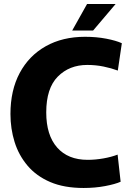

<svg xmlns="http://www.w3.org/2000/svg" viewBox="-20 -923 653 955"><path d="M396 12Q299 12 230 -17.5Q161 -47 117 -99Q73 -151 52.5 -217Q32 -283 32 -356Q32 -474 78 -560Q124 -646 207.5 -693Q291 -740 403 -740Q460 -740 509 -730.5Q558 -721 586 -708L566 -572Q534 -584 495 -592Q456 -600 414 -600Q325 -600 267.5 -542Q210 -484 210 -364Q210 -251 264 -189.5Q318 -128 416 -128Q454 -128 494 -135Q534 -142 565 -154L580 -19Q553 -7 503 2.5Q453 12 396 12ZM339 -771 413 -903H555L443 -771Z"/></svg>

Font: Murecho
Style: Bold
Weight: 700
Designer: Neil Summerour
Foundry: Positype
Version: Version 1.010; ttfautohint (v1.8.3)